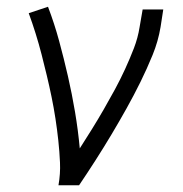

<svg xmlns="http://www.w3.org/2000/svg" viewBox="-20 -548 540 568"><path d="M153 0Q159 -34 157.5 -67Q156 -100 152.5 -132.5Q149 -165 144 -197.5Q139 -230 132.5 -261.5Q126 -293 118.5 -324.5Q111 -356 103 -387Q95 -418 85.5 -448.5Q76 -479 65 -509L122 -528Q141 -478 155 -426.5Q169 -375 181 -322.5Q193 -270 202 -216.5Q211 -163 216 -109Q234 -137 252 -166Q270 -195 287 -224.5Q304 -254 320 -283.5Q336 -313 350 -343.5Q364 -374 376 -405Q388 -436 393 -468L402 -520H463L455 -468Q448 -426 431.5 -385.5Q415 -345 395.5 -305.5Q376 -266 354.5 -227.5Q333 -189 310 -150.5Q287 -112 263 -74.5Q239 -37 214 0Z"/></svg>

Font: Iosevka SS04 Light
Style: Italic
Weight: 300
Italic angle: -9°
Monospace: yes
Designer: Belleve Invis
Foundry: Belleve Invis
Version: Version 19.0.0; ttfautohint (v1.8.4)